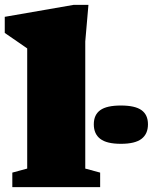

<svg xmlns="http://www.w3.org/2000/svg" viewBox="-22 -767 627 787"><path d="M327.5 -76 388.5 -59.5V0H28.5V-59.5L89.5 -76V-568.5Q80 -575 53.5 -593.5Q27 -612 -2.5 -632V-698L279.5 -747H340.5L327.5 -597ZM473.5 -177.5Q415.5 -177.5 389 -197.8Q362.5 -218 362.5 -257.5Q362.5 -296.5 389 -315.5Q415.5 -334.5 473.5 -334.5Q531.5 -334.5 558 -315.5Q584.5 -296.5 584.5 -257.5Q584.5 -218 558 -197.8Q531.5 -177.5 473.5 -177.5Z"/></svg>

Font: Newsreader Caption ExtraBold
Style: Regular
Weight: 800
Designer: Hugues Gentile
Foundry: Production Type
Version: Version 1.001